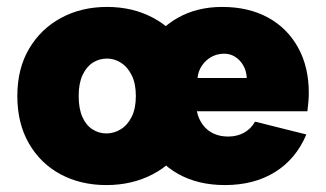

<svg xmlns="http://www.w3.org/2000/svg" viewBox="-20 -527 941 554"><path d="M287 7Q213 7 155 -24Q97 -55 63.5 -113Q30 -171 30 -250Q30 -329 64 -386.5Q98 -444 156.5 -475.5Q215 -507 289 -507Q363 -507 422 -475.5Q481 -444 515 -386.5Q549 -329 549 -250Q549 -171 514.5 -113Q480 -55 420.5 -24Q361 7 287 7ZM287 -142Q309 -142 328.5 -154Q348 -166 360 -190Q372 -214 372 -250Q372 -286 360 -310Q348 -334 329 -346Q310 -358 289 -358Q266 -358 247.5 -346Q229 -334 218 -310Q207 -286 207 -250Q207 -214 217.5 -190Q228 -166 246.5 -154Q265 -142 287 -142ZM629 7Q551 7 493.5 -25.5Q436 -58 404.5 -117Q373 -176 373 -255Q373 -329 404.5 -386Q436 -443 492 -475Q548 -507 621 -507Q697 -507 753 -476.5Q809 -446 840 -390Q871 -334 871 -259Q871 -248 870 -235Q869 -222 867 -206H548Q553 -183 565.5 -166.5Q578 -150 596.5 -141.5Q615 -133 638 -133Q664 -133 684 -144Q704 -155 716 -176L864 -139Q834 -68 773.5 -30.5Q713 7 629 7ZM692 -302Q691 -323 681.5 -339Q672 -355 657 -364Q642 -373 623 -372Q604 -371 588.5 -362Q573 -353 562.5 -337.5Q552 -322 550 -302Z"/></svg>

Font: Albert Sans Black
Style: Regular
Weight: 900
Designer: Andreas Rasmussen
Foundry: a.Foundry
Version: Version 1.025